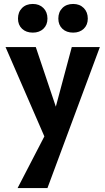

<svg xmlns="http://www.w3.org/2000/svg" viewBox="-20 -662 533 971"><path d="M224 73 8 -424H161L278 -76ZM343 -424H485L220 289H69L241 -43ZM146 -497Q112 -497 91.5 -516.5Q71 -536 71 -568Q71 -601 91.5 -621.5Q112 -642 146 -642Q179 -642 199.5 -621.5Q220 -601 220 -568Q220 -536 199.5 -516.5Q179 -497 146 -497ZM350 -497Q316 -497 295.5 -516.5Q275 -536 275 -568Q275 -601 295.5 -621.5Q316 -642 350 -642Q383 -642 403.5 -621.5Q424 -601 424 -568Q424 -536 403.5 -516.5Q383 -497 350 -497Z"/></svg>

Font: Ysabeau ExtraBold
Style: Regular
Weight: 800
Designer: Christian Thalmann (Catharsis Fonts)
Version: Version 2.002